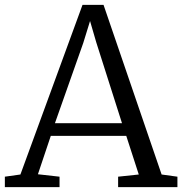

<svg xmlns="http://www.w3.org/2000/svg" viewBox="-23 -770 750 790"><path d="M61 -52 316.5 -750H403L642 -52L707 -43V0H463V-43L548 -52L496.5 -211H186L133 -53L222 -43V0H-3V-43ZM479 -263 373 -596 347.5 -683.5 319.5 -593 203 -263Z"/></svg>

Font: Merriweather Light
Style: Regular
Weight: 300
Version: Version 2.100